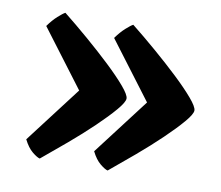

<svg xmlns="http://www.w3.org/2000/svg" viewBox="-60 -571 718 624"><g transform="rotate(10 298.5 -259.5)"><path d="M108 -19Q99 -21 83 -34Q67 -47 54 -73L224 -296L223 -223L54 -447Q69 -468 84.5 -482Q100 -496 108 -500Q147 -469 190 -432Q233 -395 269.5 -360.5Q306 -326 329 -299Q352 -272 352 -260Q352 -248 329 -221Q306 -194 269.5 -159Q233 -124 190 -87.5Q147 -51 108 -19ZM332 -19Q323 -21 307 -34Q291 -47 278 -73L448 -296L447 -223L278 -447Q293 -468 308.5 -482Q324 -496 332 -500Q371 -469 414 -432Q457 -395 493.5 -360.5Q530 -326 553 -299Q576 -272 576 -260Q576 -248 553 -221Q530 -194 493.5 -159Q457 -124 414 -87.5Q371 -51 332 -19Z"/></g></svg>

Font: Texturina 12pt Black
Style: Regular
Weight: 900
Designer: Guillermo Torres Carreño
Foundry: Omnibus-Type
Version: Version 1.002